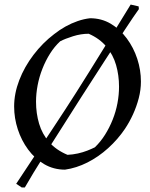

<svg xmlns="http://www.w3.org/2000/svg" viewBox="-20 -732 658 842"><path d="M75 90 51 74Q104 -6 143 -65Q182 -124 211.5 -168.5Q241 -213 265 -250Q289 -287 312 -323Q340 -367 371.5 -417.5Q403 -468 446.5 -538.5Q490 -609 553 -712L588 -704L589 -692Q568 -663 528.5 -603Q489 -543 439.5 -466Q390 -389 337 -307Q297 -244 258.5 -183.5Q220 -123 186 -69.5Q152 -16 127 25.5Q102 67 89 90ZM265 12Q215 12 174 -12Q133 -36 103.5 -76Q74 -116 58 -165Q42 -214 42 -265Q42 -322 64.5 -380.5Q87 -439 127 -491.5Q167 -544 217 -582Q241 -601 267 -615.5Q293 -630 320.5 -639.5Q348 -649 375 -652Q425 -652 465.5 -628Q506 -604 536 -563.5Q566 -523 582 -474Q598 -425 598 -374Q598 -338 588.5 -301.5Q579 -265 563.5 -231Q548 -197 528 -167Q497 -121 454.5 -82.5Q412 -44 363.5 -19.5Q315 5 265 12ZM276 -53Q299 -54 321.5 -59Q344 -64 363 -71.5Q382 -79 396 -86Q421 -110 440.5 -141Q460 -172 474 -207Q488 -242 495 -279Q502 -316 502 -352Q502 -402 489 -447Q476 -492 446.5 -527.5Q417 -563 369 -584Q335 -584 300 -573Q265 -562 244 -551Q219 -528 199.5 -497Q180 -466 166 -430.5Q152 -395 145 -358Q138 -321 138 -286Q138 -235 151.5 -189.5Q165 -144 195.5 -109Q226 -74 276 -53Z"/></svg>

Font: Labrada
Style: Italic
Weight: 400
Italic angle: -7°
Designer: Mercedes Jáuregui
Foundry: Omnibus-Type Team
Version: Version 1.000